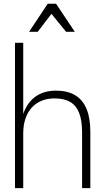

<svg xmlns="http://www.w3.org/2000/svg" viewBox="-20 -980 540 1000"><path d="M58 0V-757H101V-335L88 -330Q96 -389 120.2 -428.5Q144.5 -468 182.8 -488Q221 -508 271 -508Q331.5 -508 371.2 -484.2Q411 -460.5 430.8 -412.8Q450.5 -365 450.5 -293V0H407.5V-290Q407.5 -352 392.5 -391Q377.5 -430 346 -448.8Q314.5 -467.5 264 -467.5Q226.5 -467.5 196.2 -455Q166 -442.5 144.8 -418.8Q123.5 -395 112.2 -361.2Q101 -327.5 101 -285.5V0ZM131.5 -814.5 228.5 -960.5H272L369.5 -814.5H324L248 -908L176.5 -814.5Z"/></svg>

Font: Russolo 10pt ExtraLight
Style: Regular
Weight: 200
Designer: Micah Stupak-Hahn
Version: Version 1.000